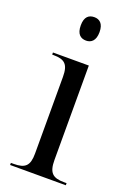

<svg xmlns="http://www.w3.org/2000/svg" viewBox="-144 -801 587 855"><g transform="rotate(20 149.0 -373.5)"><path d="M149 -636C173 -636 193 -651 193 -692C193 -733 173 -747 149 -747C123 -747 104 -733 104 -692C104 -651 123 -636 149 -636ZM21 0H285V-10H273C219 -10 199 -28 199 -89V-536H29V-526H35C89 -526 108 -508 108 -449V-86C108 -28 89 -10 34 -10H21Z"/></g></svg>

Font: Noto Serif Display SemiCondensed
Style: Regular
Weight: 400
Width: 4
Designer: Monotype Design Team
Foundry: Monotype Imaging Inc.
Version: Version 2.009